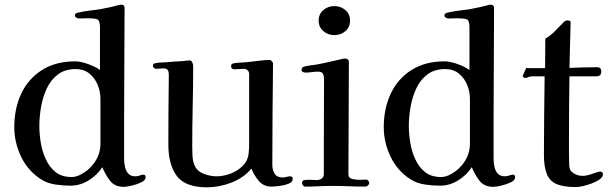

<svg xmlns="http://www.w3.org/2000/svg" viewBox="-20 -796 2596 820"><path d="M409 -373Q409 -405 397 -434Q385 -463 361.5 -482Q338 -501 303 -501Q257 -501 226.5 -477.5Q196 -454 179 -416.5Q162 -379 155 -337Q148 -295 148 -258Q148 -225 154 -187.5Q160 -150 175.5 -116Q191 -82 217.5 -61Q244 -40 286 -40Q306 -40 327.5 -52Q349 -64 363 -78Q385 -99 397 -125.5Q409 -152 409 -182ZM602 -39Q602 -26 583 -17Q564 -8 541.5 -3Q519 2 509 2Q470 2 450 -24Q430 -50 417 -82Q395 -48 358.5 -25.5Q322 -3 281 -3Q250 -3 216.5 -8Q183 -13 157 -29Q100 -65 70.5 -126Q41 -187 41 -253Q41 -333 71 -396.5Q101 -460 159.5 -497Q218 -534 301 -534Q324 -534 356 -522.5Q388 -511 407 -497V-680Q407 -710 394 -714Q381 -718 355 -718Q345 -718 336 -717.5Q327 -717 317 -717Q313 -717 306.5 -720.5Q300 -724 300 -729Q300 -737 306 -739.5Q312 -742 318 -743Q340 -748 361.5 -750.5Q383 -753 404 -756Q426 -760 447 -764.5Q468 -769 489 -775Q492 -776 497 -776Q512 -776 512 -763Q512 -644 511 -524.5Q510 -405 510 -286V-118Q510 -102 513.5 -84.5Q517 -67 527.5 -55Q538 -43 558 -43Q568 -43 577 -46.5Q586 -50 593 -50Q598 -50 600 -46.5Q602 -43 602 -39Z M1230 -31Q1230 -18 1211.5 -11Q1193 -4 1171.5 -1.5Q1150 1 1140 1Q1106 1 1085.5 -23Q1065 -47 1054 -76Q1020 -36 968 -16Q916 4 864 4Q772 4 735.5 -44Q699 -92 699 -179Q699 -253 699.5 -327.5Q700 -402 701 -477Q701 -489 696.5 -496.5Q692 -504 678 -504Q670 -504 662 -503Q654 -502 646 -502Q642 -502 637.5 -506Q633 -510 633 -513Q633 -522 637 -524Q641 -526 649 -527Q659 -529 669 -529Q679 -529 689 -530Q707 -532 724.5 -533Q742 -534 760 -535Q768 -536 776 -537Q784 -538 792 -538Q797 -538 801 -529.5Q805 -521 805 -516Q805 -430 803 -343.5Q801 -257 801 -171Q801 -152 802 -131Q803 -110 810 -92Q821 -65 849.5 -54Q878 -43 905 -43Q934 -43 964.5 -54.5Q995 -66 1017 -88Q1039 -110 1042 -142Q1044 -161 1044 -180.5Q1044 -200 1044 -219V-480Q1044 -490 1037.5 -496Q1031 -502 1021 -502Q1011 -502 1001.5 -501Q992 -500 982 -500Q967 -500 967 -513Q967 -520 970.5 -522.5Q974 -525 980 -526Q992 -528 1005 -528.5Q1018 -529 1031 -530Q1053 -532 1082 -536Q1111 -540 1131 -540Q1136 -540 1141.5 -534Q1147 -528 1146 -523Q1145 -416 1144 -308Q1143 -200 1143 -92Q1143 -70 1153 -54Q1163 -38 1188 -38Q1196 -38 1204 -40.5Q1212 -43 1220 -43Q1230 -43 1230 -31Z M1557 -15Q1557 -9 1551.5 -4Q1546 1 1540 1Q1505 1 1470 -0.5Q1435 -2 1400 -2Q1371 -2 1341.5 -0.5Q1312 1 1283 1Q1278 1 1274 -4.5Q1270 -10 1270 -14Q1270 -26 1281 -27Q1293 -29 1306.5 -28Q1320 -27 1332 -27Q1345 -27 1354 -33.5Q1363 -40 1363 -53V-183L1364 -457Q1364 -471 1359.5 -480.5Q1355 -490 1338 -490Q1325 -490 1311.5 -488Q1298 -486 1284 -486Q1280 -486 1274 -488.5Q1268 -491 1268 -496Q1268 -509 1278 -511Q1291 -515 1304 -516.5Q1317 -518 1330 -520Q1358 -525 1385.5 -531.5Q1413 -538 1441 -544Q1447 -546 1452 -546Q1470 -546 1470 -531Q1470 -412 1469 -292.5Q1468 -173 1468 -53Q1468 -35 1485 -31.5Q1502 -28 1515 -28Q1523 -28 1530.5 -28.5Q1538 -29 1545 -29Q1549 -29 1553 -24Q1557 -19 1557 -15ZM1475 -708Q1475 -680 1455 -663Q1435 -646 1408 -646Q1381 -646 1361 -663Q1341 -680 1341 -708Q1341 -736 1361 -753Q1381 -770 1408 -770Q1435 -770 1455 -753Q1475 -736 1475 -708Z M1987 -373Q1987 -405 1975 -434Q1963 -463 1939.5 -482Q1916 -501 1881 -501Q1835 -501 1804.5 -477.5Q1774 -454 1757 -416.5Q1740 -379 1733 -337Q1726 -295 1726 -258Q1726 -225 1732 -187.5Q1738 -150 1753.5 -116Q1769 -82 1795.5 -61Q1822 -40 1864 -40Q1884 -40 1905.5 -52Q1927 -64 1941 -78Q1963 -99 1975 -125.5Q1987 -152 1987 -182ZM2180 -39Q2180 -26 2161 -17Q2142 -8 2119.5 -3Q2097 2 2087 2Q2048 2 2028 -24Q2008 -50 1995 -82Q1973 -48 1936.5 -25.5Q1900 -3 1859 -3Q1828 -3 1794.5 -8Q1761 -13 1735 -29Q1678 -65 1648.5 -126Q1619 -187 1619 -253Q1619 -333 1649 -396.5Q1679 -460 1737.5 -497Q1796 -534 1879 -534Q1902 -534 1934 -522.5Q1966 -511 1985 -497V-680Q1985 -710 1972 -714Q1959 -718 1933 -718Q1923 -718 1914 -717.5Q1905 -717 1895 -717Q1891 -717 1884.5 -720.5Q1878 -724 1878 -729Q1878 -737 1884 -739.5Q1890 -742 1896 -743Q1918 -748 1939.5 -750.5Q1961 -753 1982 -756Q2004 -760 2025 -764.5Q2046 -769 2067 -775Q2070 -776 2075 -776Q2090 -776 2090 -763Q2090 -644 2089 -524.5Q2088 -405 2088 -286V-118Q2088 -102 2091.5 -84.5Q2095 -67 2105.5 -55Q2116 -43 2136 -43Q2146 -43 2155 -46.5Q2164 -50 2171 -50Q2176 -50 2178 -46.5Q2180 -43 2180 -39Z M2555 -52Q2555 -40 2541 -30Q2527 -20 2507 -12.5Q2487 -5 2468.5 -1Q2450 3 2440 3Q2388 3 2358 -9.5Q2328 -22 2315.5 -52.5Q2303 -83 2303 -135Q2303 -218 2304 -302Q2305 -386 2306 -470H2262Q2258 -470 2254.5 -470Q2251 -470 2246 -469Q2240 -469 2234.5 -466Q2229 -463 2223 -463Q2220 -463 2216.5 -465.5Q2213 -468 2213 -471Q2213 -475 2219.5 -488.5Q2226 -502 2228 -506Q2231 -505 2239 -505H2308L2309 -631Q2333 -645 2352 -665Q2371 -685 2390 -704Q2397 -709 2403 -709Q2407 -709 2412.5 -707Q2418 -705 2417 -700L2412 -506Q2441 -507 2470.5 -508Q2500 -509 2529 -509Q2548 -509 2548 -491Q2548 -470 2527 -470H2412Q2411 -402 2410.5 -334Q2410 -266 2410 -198Q2410 -171 2410 -143.5Q2410 -116 2411 -89Q2412 -67 2429.5 -56Q2447 -45 2468 -45Q2487 -45 2510.5 -54Q2534 -63 2543 -63Q2555 -63 2555 -52Z"/></svg>

Font: Kaisei Tokumin Medium
Style: Regular
Weight: 500
Designer: Font-Kai, 金井和夫
Foundry: KAZUO KANAI
Version: Version 5.003